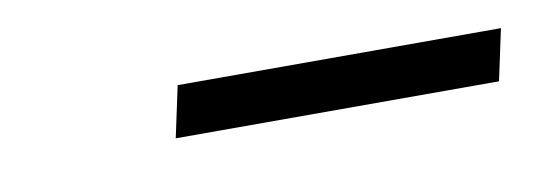

<svg xmlns="http://www.w3.org/2000/svg" viewBox="-24 -620 435 155"><g transform="rotate(-10 193.5 -543.0)"><path d="M122 -564H387L378 -522H113Z"/></g></svg>

Font: Ysabeau Semilight
Style: Italic
Weight: 300
Italic angle: -12°
Designer: Christian Thalmann (Catharsis Fonts)
Version: Version 0.003